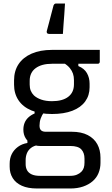

<svg xmlns="http://www.w3.org/2000/svg" viewBox="-20 -823 640 1093"><path d="M113 -85Q113 -106 120 -123.5Q127 -141 141.5 -154.5Q156 -168 177 -177V-202L230 -182Q218 -167 211.5 -148Q205 -129 205 -108Q205 -89 214 -81Q223 -73 240 -73H388Q443 -73 479.5 -54Q516 -35 534 -2Q552 31 552 75V104Q552 135 541 162Q530 189 507.5 208.5Q485 228 453 239Q421 250 380 250H191Q139 250 104.5 234.5Q70 219 52.5 191Q35 163 35 126V109Q35 78 47 54Q59 30 82 13Q105 -4 136 -9V-41L201 2Q173 6 156.5 19Q140 32 133 50Q126 68 126 88V112Q126 131 134 146Q142 161 160 169.5Q178 178 207 178H380Q402 178 417.5 171.5Q433 165 443 155Q453 145 457 132Q461 119 461 103V80Q461 47 443 27.5Q425 8 380 8H208Q182 8 160.5 -3.5Q139 -15 126 -36Q113 -57 113 -85ZM342 -465 426 -469V-447Q460 -433 475 -406.5Q490 -380 490 -347V-326Q490 -280 465 -245.5Q440 -211 392 -192.5Q344 -174 276 -174Q208 -174 159.5 -194Q111 -214 85.5 -252Q60 -290 60 -341V-365Q60 -419 85.5 -457.5Q111 -496 159.5 -517.5Q208 -539 276 -539Q344 -539 412.5 -539Q481 -539 548 -539Q548 -522 548 -505Q548 -488 548 -471Q548 -467 545 -463.5Q542 -460 537 -460Q494 -460 451.5 -460Q409 -460 366 -460Q323 -460 276 -460Q217 -460 183 -435Q149 -410 149 -363V-341Q149 -322 155 -307Q161 -292 173 -280Q189 -265 215 -256Q241 -247 276 -247Q336 -247 368.5 -272Q401 -297 401 -343V-367Q401 -387 395.5 -403.5Q390 -420 377.5 -435.5Q365 -451 342 -465ZM259 -630Q251 -630 248 -634.5Q245 -639 246 -645Q255 -678 260 -697.5Q265 -717 270.5 -738Q276 -759 285 -793Q287 -797 290 -800Q293 -803 300 -803Q314 -803 324.5 -803Q335 -803 350 -803Q348 -767 346 -740.5Q344 -714 342 -688.5Q340 -663 338 -630Q317 -630 299.5 -630Q282 -630 259 -630Z"/></svg>

Font: Recursive
Style: Regular
Weight: 400
Version: Version 1.085